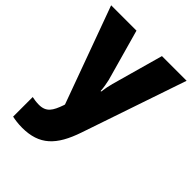

<svg xmlns="http://www.w3.org/2000/svg" viewBox="-226 -665 1018 1018"><g transform="rotate(45 283.0 -156.5)"><path d="M0 -553 199 -8 197 -1C176 59 157 91 102 91C83 91 64 88 50 85V232C70 236 94 240 125 240C254 240 318 176 366 35L566 -553H381L300 -263C294 -240 289 -217 286 -192H282C281 -214 276 -243 271 -264L190 -553Z"/></g></svg>

Font: Noto Sans Arabic UI SmCn Bk
Style: Regular
Weight: 900
Width: 4
Designer: Monotype Design Team, Nadine Chahine and Nizar Qandah
Foundry: Monotype Imaging Inc.
Version: Version 2.010